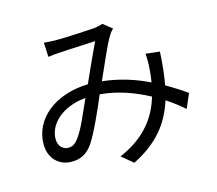

<svg xmlns="http://www.w3.org/2000/svg" viewBox="-112 -889 1223 1084"><g transform="rotate(-15 500.0 -347.0)"><path d="M944 -246C912 -269 872 -295 825 -322C836 -382 842 -442 846 -514L764 -523C765 -510 766 -498 766 -485C766 -445 762 -397 755 -358C675 -397 586 -426 486 -437C529 -531 569 -630 598 -675C605 -688 613 -697 624 -708L573 -749C556 -744 540 -741 525 -738C482 -735 354 -728 301 -728C280 -728 251 -729 226 -732L230 -648C253 -652 280 -654 303 -655C313 -656 328 -657 349 -658C406 -661 478 -663 508 -666C477 -602 441 -521 405 -441C210 -436 76 -324 76 -178C76 -94 132 -42 205 -42C256 -42 295 -60 330 -111C367 -167 418 -281 455 -369C559 -360 653 -325 737 -280C705 -171 635 -67 478 0L544 55C688 -17 764 -111 805 -240C844 -215 877 -189 908 -162ZM266 -158C245 -131 229 -123 206 -123C177 -123 149 -146 149 -189C149 -274 231 -357 372 -370C355 -331 338 -293 319 -252C301 -213 283 -181 266 -158Z"/></g></svg>

Font: Spoqa Han Sans Neo Regular
Style: Regular
Weight: 400
Designer: [Spoqa Han Sans Neo] Dong-huui Kim  Younghwa Kang  Yujin Lee  [Noto Sans] Ryoko NISHIZUKA  (kana & ideographs); Paul D. 
Foundry: Spoqa (http://www.spoqa-han-sans.com)
Version: Version 1.000